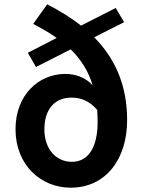

<svg xmlns="http://www.w3.org/2000/svg" viewBox="-20 -857 670 891"><path d="M431 -347C432 -329 433 -310 433 -291C433 -170 388 -106 313 -106C244 -106 186 -161 186 -257C186 -351 235 -404 311 -404C353 -404 393 -391 431 -347ZM147 -546 308 -628C355 -582 390 -528 410 -461C377 -498 329 -514 283 -514C160 -514 52 -417 52 -257C52 -90 171 14 308 14C469 14 570 -116 570 -300C570 -471 507 -593 417 -684L556 -754L517 -820L356 -738C307 -777 253 -809 199 -837L134 -746C174 -725 211 -704 243 -681L109 -612Z"/></svg>

Font: Noto Sans TC
Style: Bold
Weight: 700
Designer: Ryoko NISHIZUKA 西塚涼子 (kana, bopomofo & ideographs); Paul D. Hunt (Latin, Greek & Cyrillic); Sandoll Communications 산돌커뮤니
Foundry: Adobe
Version: Version 2.004;hotconv 1.0.118;makeotfexe 2.5.65603